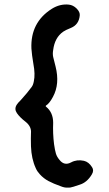

<svg xmlns="http://www.w3.org/2000/svg" viewBox="-20 -809 494 874"><path d="M399 -48Q409 -33 398 -15Q376 22 342 32Q329 36 314.5 41Q300 46 288 45Q274 46 257 39Q223 27 200.5 15Q178 3 161 -16Q149 -29 143 -43Q123 -86 121 -143Q120 -184 121 -203Q124 -233 96 -255Q70 -275 57 -294Q44 -313 56 -332Q59 -338 76 -355Q106 -388 124 -413Q131 -422 134 -439Q141 -471 132 -518Q125 -559 123 -588Q118 -707 216 -769Q253 -792 293 -788Q313 -786 329 -770Q345 -754 343 -738Q339 -697 303 -682Q278 -672 268 -665Q229 -638 222 -581Q219 -564 222 -550Q225 -536 233 -506Q253 -427 221 -368Q205 -338 190 -329Q186 -326 190 -323Q222 -297 222 -250Q220 -202 226 -153Q230 -125 234.5 -110Q239 -95 251 -81Q273 -53 304 -70Q330 -84 362 -77Q384 -72 399 -48Z"/></svg>

Font: LXGW WenKai & Jojoba
Style: Regular
Weight: 400
Designer: LXGW / Fontworks Inc.
Foundry: LXGW / Fontworks Inc.
Version: Version 1.501;January 22, 2025;FontCreator 15.0.0.2927 64-bi